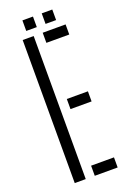

<svg xmlns="http://www.w3.org/2000/svg" viewBox="-169 -954 672 1009"><g transform="rotate(-20 167.0 -449.0)"><path d="M64 0V-800H125.5V0ZM176 0V-56.5H304V0ZM176 -373V-429.5H294V-373ZM176 -743.5V-800H304V-743.5ZM206 -838.5V-897.5H265V-838.5ZM98 -838.5V-897.5H157V-838.5Z"/></g></svg>

Font: Big Shoulders Stencil Text Thin Light
Style: Regular
Weight: 300
Version: Version 2.001